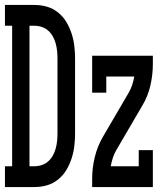

<svg xmlns="http://www.w3.org/2000/svg" viewBox="-35 -755 655 775"><path d="M-15 0V-84H14V-651H-15V-735H104Q130 -735 154.5 -728Q179 -721 199.5 -704.5Q220 -688 233 -666Q246 -644 254 -619.5Q262 -595 265 -569.5Q268 -544 268 -519V-216Q268 -191 265 -165.5Q262 -140 254 -115.5Q246 -91 233 -69Q220 -47 199.5 -30.5Q179 -14 154.5 -7Q130 0 104 0ZM84 -84H104Q120 -84 134.5 -89Q149 -94 160 -104Q171 -114 178.5 -127.5Q186 -141 190 -156Q194 -171 195.5 -186Q197 -201 197 -216V-519Q197 -534 195.5 -549Q194 -564 190 -579Q186 -594 178.5 -607.5Q171 -621 160 -631Q149 -641 134.5 -646Q120 -651 104 -651H84ZM337 0V-33Q337 -77 347.5 -120.5Q358 -164 380 -202L484 -380Q493 -395 498.5 -412Q504 -429 507 -446H394V-381H337V-530H582V-497Q582 -453 572 -409.5Q562 -366 539 -328L487 -239L435 -150Q426 -135 420.5 -118Q415 -101 412 -84H525V-149H582V0Z"/></svg>

Font: Iosevka Curly Slab MdEx
Style: Regular
Weight: 500
Width: 7
Monospace: yes
Designer: Belleve Invis
Foundry: Belleve Invis
Version: Version 11.1.0; ttfautohint (v1.8.3)